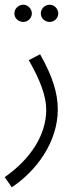

<svg xmlns="http://www.w3.org/2000/svg" viewBox="-39 -564 326 814"><path d="M172 -471C191 -471 208 -487 208 -507C208 -527 191 -544 172 -544C151 -544 134 -527 134 -507C134 -487 151 -471 172 -471ZM60 -471C79 -471 96 -487 96 -507C96 -527 79 -544 60 -544C39 -544 22 -527 22 -507C22 -487 39 -471 60 -471ZM11 230C119 158 206 35 206 -100C206 -169 184 -240 131 -334L83 -309C132 -223 157 -156 157 -99C157 8 91 110 -19 187Z"/></svg>

Font: Noto Sans Arabic UI XCn Lt
Style: Regular
Weight: 300
Width: 2
Designer: Monotype Design Team, Nadine Chahine and Nizar Qandah
Foundry: Monotype Imaging Inc.
Version: Version 2.010